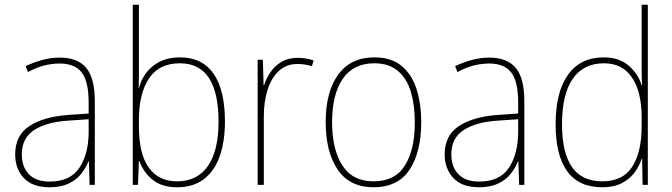

<svg xmlns="http://www.w3.org/2000/svg" viewBox="-20 -780 2835 810"><path d="M232 -537Q307 -537 343.5 -494Q380 -451 380 -353V0H358L355 -99H353Q342 -71 322 -46Q302 -21 269.5 -5.5Q237 10 189 10Q116 10 80 -29.5Q44 -69 44 -129Q44 -208 103 -247.5Q162 -287 266 -295L354 -301V-347Q354 -437 324.5 -474.5Q295 -512 232 -512Q200 -512 167.5 -504Q135 -496 98 -476L88 -501Q122 -517 158.5 -527Q195 -537 232 -537ZM267 -271Q175 -265 123.5 -231Q72 -197 72 -129Q72 -75 102.5 -44.5Q133 -14 189 -14Q276 -14 314.5 -71.5Q353 -129 354 -220V-277Z M566 -509Q566 -488 566 -459.5Q566 -431 565 -410H567Q581 -466 626 -502Q671 -538 739 -538Q833 -538 881 -469Q929 -400 929 -267Q929 -185 907.5 -122.5Q886 -60 841 -25Q796 10 727 10Q663 10 624 -21.5Q585 -53 568 -101H566L562 0H540V-760H566ZM739 -513Q651 -513 608.5 -449Q566 -385 566 -274V-248Q566 -131 607.5 -73Q649 -15 727 -15Q812 -15 857 -79.5Q902 -144 902 -267Q902 -513 739 -513Z M1235 -536Q1273 -536 1303 -525L1296 -501Q1282 -505 1267.5 -507.5Q1253 -510 1235 -510Q1187 -510 1155.5 -480Q1124 -450 1108.5 -400Q1093 -350 1093 -290V0H1067V-528H1089L1092 -420H1094Q1103 -449 1121 -475.5Q1139 -502 1167.5 -519Q1196 -536 1235 -536Z M1757 -264Q1757 -139 1708 -64.5Q1659 10 1556 10Q1455 10 1404.5 -64.5Q1354 -139 1354 -265Q1354 -393 1407 -465.5Q1460 -538 1559 -538Q1630 -538 1673.5 -502.5Q1717 -467 1737 -405Q1757 -343 1757 -264ZM1381 -265Q1381 -150 1424 -82.5Q1467 -15 1556 -15Q1646 -15 1688 -81.5Q1730 -148 1730 -264Q1730 -336 1713.5 -392Q1697 -448 1659 -480.5Q1621 -513 1559 -513Q1471 -513 1426 -447.5Q1381 -382 1381 -265Z M2044 -537Q2119 -537 2155.5 -494Q2192 -451 2192 -353V0H2170L2167 -99H2165Q2154 -71 2134 -46Q2114 -21 2081.5 -5.5Q2049 10 2001 10Q1928 10 1892 -29.5Q1856 -69 1856 -129Q1856 -208 1915 -247.5Q1974 -287 2078 -295L2166 -301V-347Q2166 -437 2136.5 -474.5Q2107 -512 2044 -512Q2012 -512 1979.5 -504Q1947 -496 1910 -476L1900 -501Q1934 -517 1970.5 -527Q2007 -537 2044 -537ZM2079 -271Q1987 -265 1935.5 -231Q1884 -197 1884 -129Q1884 -75 1914.5 -44.5Q1945 -14 2001 -14Q2088 -14 2126.5 -71.5Q2165 -129 2166 -220V-277Z M2521 10Q2421 10 2372.5 -58Q2324 -126 2324 -255Q2324 -392 2376.5 -465Q2429 -538 2527 -538Q2593 -538 2633 -502.5Q2673 -467 2687 -420H2689Q2687 -448 2687 -474Q2687 -500 2687 -526V-760H2713V0H2691L2689 -110H2687Q2677 -79 2656.5 -51.5Q2636 -24 2602.5 -7Q2569 10 2521 10ZM2521 -15Q2608 -15 2647.5 -77Q2687 -139 2687 -248V-284Q2687 -392 2646.5 -452.5Q2606 -513 2528 -513Q2442 -513 2396.5 -448Q2351 -383 2351 -255Q2351 -137 2392.5 -76Q2434 -15 2521 -15Z"/></svg>

Font: Noto Sans Khmer UI SemiCondensed Thin
Style: Regular
Weight: 100
Width: 4
Designer: Danh Hong and the Monotype Design Team
Foundry: Monotype Imaging Inc.
Version: Version 2.002; ttfautohint (v1.8.4.7-5d5b)